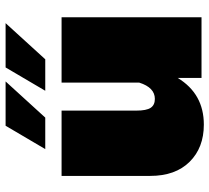

<svg xmlns="http://www.w3.org/2000/svg" viewBox="-51 -689 748 686"><g transform="rotate(-90 323.0 -346.0)"><path d="M341.7 -558.3 425 -700H583.3L454.2 -558.3ZM133.3 -558.3 216.7 -700H375L245.8 -558.3ZM604.2 -500V0H387.5V-85Q330.8 8.3 220.8 8.3Q138.3 8.3 87.9 -42.5Q37.5 -93.3 37.5 -183.3V-500H270.8V-233.3Q270.8 -196.7 280.8 -181.7Q290.8 -166.7 312.5 -166.7Q353.3 -166.7 370.8 -222.5V-500Z"/></g></svg>

Font: BoonTook
Style: Regular
Weight: 400
Designer: Sungsit Sawaiwan
Foundry: FontUni
Version: Version 3.0